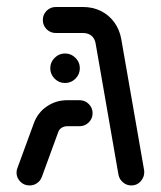

<svg xmlns="http://www.w3.org/2000/svg" viewBox="-20 -539 471 563"><path d="M327.4 -26.7 260.4 -411.5Q257.8 -426.3 248.1 -434.3Q238.5 -442.2 223.3 -442.2H143.7Q127.8 -442.2 116.7 -453.3Q105.6 -464.4 105.6 -480.4Q105.6 -496.3 116.7 -507.4Q127.8 -518.5 143.7 -518.5H223.3Q251.9 -518.5 275.6 -506.9Q299.3 -495.2 315 -473.7Q330.7 -452.2 335.6 -424.4L402.6 -40Q403 -38.1 403 -34.1Q403 -18.9 392.2 -7Q381.5 4.8 365.2 4.8Q351.1 4.8 340.6 -4.3Q330 -13.3 327.4 -26.7ZM28.5 -33Q28.5 -40 31.1 -46.3L79.3 -177.8Q90.7 -208.9 117.4 -227Q144.1 -245.2 177.4 -245.2H213.3Q228.9 -245.2 240.2 -234.1Q251.5 -223 251.5 -207Q251.5 -191.1 240.2 -180Q228.9 -168.9 213.3 -168.9H177.4Q168.1 -168.9 160.9 -164.4Q153.7 -160 150.7 -151.5L102.6 -20Q98.5 -8.9 88.7 -2Q78.9 4.8 66.7 4.8Q50.4 4.8 39.4 -6.5Q28.5 -17.8 28.5 -33ZM127.4 -338.9Q127.4 -356.7 140.2 -369.4Q153 -382.2 170.7 -382.2Q188.5 -382.2 201.3 -369.4Q214.1 -356.7 214.1 -338.9Q214.1 -321.1 201.3 -308.3Q188.5 -295.6 170.7 -295.6Q153 -295.6 140.2 -308.3Q127.4 -321.1 127.4 -338.9Z"/></svg>

Font: 26F Galaxy Hebrew
Style: Bold
Weight: 700
Designer: C₂₉H₂₅N₃O₅
Version: Version 1.000